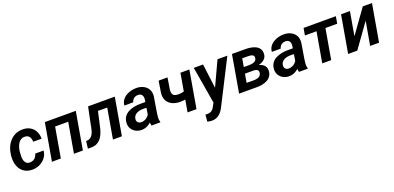

<svg xmlns="http://www.w3.org/2000/svg" viewBox="4 -1439 5242 2554"><g transform="rotate(-20 2625.0 -161.5)"><path d="M233.9 -91.3Q261.2 -90.8 283.2 -101.8Q305.2 -112.8 319.8 -132.3Q334.5 -151.9 339.8 -178.2L459 -178.7Q453.6 -120.6 420.2 -77.9Q386.7 -35.2 336.4 -12Q286.1 11.2 230 9.8Q173.3 8.8 133.1 -13.2Q92.8 -35.2 68.1 -72Q43.5 -108.9 33.7 -156.2Q23.9 -203.6 28.8 -254.9L30.8 -271Q36.6 -325.7 56.9 -374.5Q77.1 -423.3 111.3 -460.7Q145.5 -498 192.1 -518.8Q238.8 -539.6 297.4 -538.1Q356.9 -537.1 399.9 -510.7Q442.9 -484.4 465.6 -439.2Q488.3 -394 487.8 -335.4L369.1 -335.9Q369.6 -361.8 361.6 -384.5Q353.5 -407.2 335.7 -421.4Q317.9 -435.5 288.6 -437Q254.4 -438 230.5 -423.1Q206.5 -408.2 191.2 -383.1Q175.8 -357.9 167.5 -328.6Q159.2 -299.3 155.8 -271L154.8 -255.4Q152.3 -231 152.3 -203.1Q152.3 -175.3 159.4 -150.1Q166.5 -125 184.1 -108.6Q201.7 -92.3 233.9 -91.3Z M947.3 -528.3 929.7 -426.3H678.2L696.3 -528.3ZM730 -528.3 638.2 0H512.2L604 -528.3ZM1042 -528.3 950.2 0H823.7L915.5 -528.3Z M1499.5 -528.3 1481.9 -426.3H1230L1247.6 -528.3ZM1594.2 -528.3 1502.4 0H1376L1467.8 -528.3ZM1216.3 -528.3H1341.8L1282.7 -264.6Q1275.4 -227.1 1265.1 -189Q1254.9 -150.9 1239.5 -116.7Q1224.1 -82.5 1200.9 -55.9Q1177.7 -29.3 1144.5 -14.4Q1111.3 0.5 1065.9 0H1021.5L1034.2 -103.5L1050.8 -104.5Q1078.6 -106.4 1097.4 -120.8Q1116.2 -135.3 1128.7 -157Q1141.1 -178.7 1148.7 -204.3Q1156.2 -230 1160.9 -255.6Q1165.5 -281.2 1169.4 -302.7Z M1918.5 -112.3 1957 -357.9Q1960 -381.3 1954.3 -400.6Q1948.7 -419.9 1933.6 -431.6Q1918.5 -443.4 1892.6 -443.8Q1869.6 -444.3 1850.3 -436Q1831.1 -427.7 1817.9 -412.1Q1804.7 -396.5 1799.8 -374L1673.8 -373Q1676.8 -416 1698.7 -447.5Q1720.7 -479 1754.4 -499.3Q1788.1 -519.5 1827.6 -529.3Q1867.2 -539.1 1905.3 -538.1Q1959.5 -537.1 2002 -515.1Q2044.4 -493.2 2066.9 -452.9Q2089.4 -412.6 2083.5 -355L2045.9 -124.5Q2041.5 -96.2 2039.6 -66.2Q2037.6 -36.1 2047.4 -8.8L2046.9 0L1922.4 0.5Q1914.1 -26.9 1914.3 -55.7Q1914.6 -84.5 1918.5 -112.3ZM1971.7 -321.8 1959 -245.1 1886.2 -245.6Q1863.8 -245.6 1841.1 -240.7Q1818.4 -235.8 1798.8 -225.3Q1779.3 -214.8 1766.1 -197.3Q1752.9 -179.7 1750 -154.3Q1747.6 -134.8 1754.4 -120.1Q1761.2 -105.5 1775.1 -96.9Q1789.1 -88.4 1808.6 -87.9Q1835.4 -87.4 1861.3 -98.4Q1887.2 -109.4 1906.5 -129.4Q1925.8 -149.4 1933.1 -175.8L1962.9 -119.1Q1952.1 -90.3 1933.6 -66.4Q1915 -42.5 1890.6 -25.1Q1866.2 -7.8 1837.6 1.7Q1809.1 11.2 1777.8 10.7Q1733.9 9.8 1697.5 -9.8Q1661.1 -29.3 1640.1 -64Q1619.1 -98.6 1621.1 -144Q1623.5 -195.8 1647.2 -230.2Q1670.9 -264.6 1708.5 -284.7Q1746.1 -304.7 1790.8 -313.5Q1835.4 -322.3 1878.9 -322.3Z M2649.9 -528.3 2558.6 0H2432.1L2523.4 -528.3ZM2549.8 -298.3 2540.5 -195.8Q2517.6 -184.6 2491.9 -177.7Q2466.3 -170.9 2439.9 -167.7Q2413.6 -164.6 2388.2 -164.6Q2325.7 -165.5 2277.8 -188.2Q2230 -210.9 2205.8 -255.4Q2181.6 -299.8 2189 -366.2L2214.8 -528.8H2340.8L2314.5 -365.7Q2310.5 -334 2317.1 -312.3Q2323.7 -290.5 2342.3 -279.3Q2360.8 -268.1 2393.6 -267.6Q2420.4 -266.6 2446.8 -271Q2473.1 -275.4 2498.8 -282.7Q2524.4 -290 2549.8 -298.3Z M2832.5 -64.9 3048.3 -528.3H3187.5L2877.9 80.6Q2864.7 108.9 2847.7 133.3Q2830.6 157.7 2808.8 176.3Q2787.1 194.8 2760 204.8Q2732.9 214.8 2699.2 214.8Q2683.1 214.8 2667.5 211.9Q2651.9 209 2636.7 205.6L2645.5 108.4Q2650.9 108.9 2656.2 109.4Q2661.6 109.9 2666.5 110.4Q2692.9 110.8 2712.9 103.8Q2732.9 96.7 2747.8 81.8Q2762.7 66.9 2774.4 43.9ZM2843.8 -528.3 2894 -132.8 2890.1 -1.5 2804.2 14.2 2712.4 -528.3Z M3447.8 -223.1 3280.8 -223.6 3295.4 -311 3422.9 -310.5Q3443.8 -311.5 3465.8 -315.9Q3487.8 -320.3 3504.4 -333Q3521 -345.7 3524.9 -370.1Q3527.8 -387.7 3522.5 -398.7Q3517.1 -409.7 3506.1 -415.8Q3495.1 -421.9 3481.2 -424.3Q3467.3 -426.8 3453.1 -427.2L3361.3 -427.7L3287.1 0H3161.6L3252.9 -528.3L3456.1 -527.8Q3490.2 -527.3 3525.9 -520.5Q3561.5 -513.7 3591.1 -498Q3620.6 -482.4 3638.2 -454.8Q3655.8 -427.2 3653.8 -385.3Q3652.3 -351.1 3635.7 -327.9Q3619.1 -304.7 3592.8 -290Q3566.4 -275.4 3536.1 -267.6Q3505.9 -259.8 3477.1 -257.3ZM3412.6 0H3205.6L3269.5 -100.6L3415.5 -100.1Q3438 -101.1 3458.7 -106.7Q3479.5 -112.3 3494.6 -126.2Q3509.8 -140.1 3513.7 -164.6Q3517.6 -186.5 3509.5 -199Q3501.5 -211.4 3485.6 -217Q3469.7 -222.7 3450.7 -223.1L3314 -223.6L3330.6 -311L3476.1 -310.5L3501.5 -275.9Q3536.1 -272 3567.6 -258.3Q3599.1 -244.6 3618.4 -219Q3637.7 -193.4 3636.7 -154.8Q3635.3 -108.9 3614.7 -78.9Q3594.2 -48.8 3561.3 -31.5Q3528.3 -14.2 3489.5 -6.8Q3450.7 0.5 3412.6 0Z M4005.9 -112.3 4044.4 -357.9Q4047.4 -381.3 4041.7 -400.6Q4036.1 -419.9 4021 -431.6Q4005.9 -443.4 3980 -443.8Q3957 -444.3 3937.7 -436Q3918.5 -427.7 3905.3 -412.1Q3892.1 -396.5 3887.2 -374L3761.2 -373Q3764.2 -416 3786.1 -447.5Q3808.1 -479 3841.8 -499.3Q3875.5 -519.5 3915 -529.3Q3954.6 -539.1 3992.7 -538.1Q4046.9 -537.1 4089.4 -515.1Q4131.8 -493.2 4154.3 -452.9Q4176.8 -412.6 4170.9 -355L4133.3 -124.5Q4128.9 -96.2 4127 -66.2Q4125 -36.1 4134.8 -8.8L4134.3 0L4009.8 0.5Q4001.5 -26.9 4001.7 -55.7Q4002 -84.5 4005.9 -112.3ZM4059.1 -321.8 4046.4 -245.1 3973.6 -245.6Q3951.2 -245.6 3928.5 -240.7Q3905.8 -235.8 3886.2 -225.3Q3866.7 -214.8 3853.5 -197.3Q3840.3 -179.7 3837.4 -154.3Q3835 -134.8 3841.8 -120.1Q3848.6 -105.5 3862.5 -96.9Q3876.5 -88.4 3896 -87.9Q3922.9 -87.4 3948.7 -98.4Q3974.6 -109.4 3993.9 -129.4Q4013.2 -149.4 4020.5 -175.8L4050.3 -119.1Q4039.6 -90.3 4021 -66.4Q4002.4 -42.5 3978 -25.1Q3953.6 -7.8 3925 1.7Q3896.5 11.2 3865.2 10.7Q3821.3 9.8 3784.9 -9.8Q3748.5 -29.3 3727.5 -64Q3706.5 -98.6 3708.5 -144Q3710.9 -195.8 3734.6 -230.2Q3758.3 -264.6 3795.9 -284.7Q3833.5 -304.7 3878.2 -313.5Q3922.9 -322.3 3966.3 -322.3Z M4557.1 -528.3 4465.3 0H4338.9L4430.7 -528.3ZM4723.6 -528.3 4706.1 -427.7H4249L4266.6 -528.3Z M4864.3 -192.4 5105 -528.3H5234.9L5143.1 0H5016.6L5075.7 -336.4L4834.5 0H4705.1L4796.9 -528.3H4922.9Z"/></g></svg>

Font: Roboto SemiBold
Style: Italic
Weight: 600
Designer: Christian Robertson
Foundry: Google
Version: Version 3.009; 2024